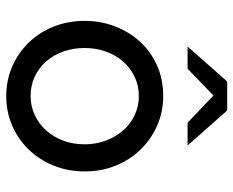

<svg xmlns="http://www.w3.org/2000/svg" viewBox="-88 -668 765 630"><g transform="rotate(90 295.0 -352.5)"><path d="M48 0ZM48 -248Q48 -299 65.5 -345.5Q83 -392 115 -427.5Q147 -463 192.5 -484Q238 -505 295 -505Q347 -505 392 -485Q437 -465 470.5 -430.5Q504 -396 523 -349Q542 -302 542 -248Q542 -192 522.5 -144.5Q503 -97 469 -62.5Q435 -28 390.5 -9Q346 10 295 10Q243 10 198 -9.5Q153 -29 119.5 -63.5Q86 -98 67 -145Q48 -192 48 -248ZM295 -70Q328 -70 357 -83.5Q386 -97 407.5 -121Q429 -145 441 -177Q453 -209 453 -247Q453 -285 440.5 -317.5Q428 -350 407 -374Q386 -398 357 -411.5Q328 -425 295 -425Q260 -425 231 -411Q202 -397 181 -373Q160 -349 148.5 -316.5Q137 -284 137 -247Q137 -210 148.5 -177.5Q160 -145 181 -121Q202 -97 231 -83.5Q260 -70 295 -70ZM382 -585 293 -670 205 -585H132L247 -715H342L457 -585Z"/></g></svg>

Font: Rosa Sans
Style: Regular
Weight: 400
Designer: Pentagram / MCKL
Foundry: Pentagram / MCKL
Version: Version 1.005;September 16, 2019;FontCreator 11.5.0.2425 64-